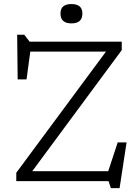

<svg xmlns="http://www.w3.org/2000/svg" viewBox="-20 -918 710 973"><path d="M597 -707V-664L143.5 -50.5H528.5L576.5 -196.5H621.5L586 35.5H542L530 0H62.5V-42.5L517 -656.5H133.5L114.5 -515.5H69.5L67 -742H103L130 -707ZM342 -799.5Q286.5 -799.5 286.5 -849.5Q286.5 -897.5 342 -897.5Q397.5 -897.5 397.5 -849.5Q397.5 -799.5 342 -799.5Z"/></svg>

Font: Newsreader Caption Light
Style: Regular
Weight: 300
Designer: Hugues Gentile
Foundry: Production Type
Version: Version 1.001